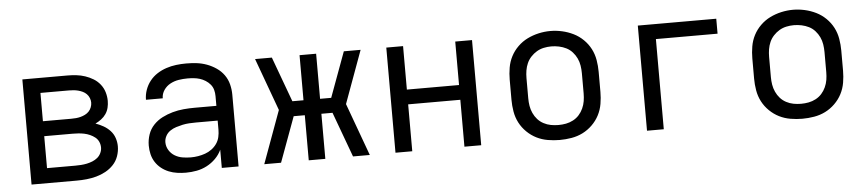

<svg xmlns="http://www.w3.org/2000/svg" viewBox="-37 -735 4274 946"><g transform="rotate(-5 2100.0 -261.5)"><path d="M88 0V-520H311Q333 -520 355 -517.5Q377 -515 398 -508Q419 -501 438 -489.5Q457 -478 471 -460.5Q485 -443 491.5 -421.5Q498 -400 498 -378Q498 -361 494 -344.5Q490 -328 480.5 -314Q471 -300 457 -289.5Q443 -279 428 -272Q448 -265 466.5 -254.5Q485 -244 499.5 -228.5Q514 -213 521 -192.5Q528 -172 528 -151Q528 -126 519.5 -102Q511 -78 494 -60Q477 -42 455 -30Q433 -18 409 -11.5Q385 -5 360.5 -2.5Q336 0 311 0ZM311 -306Q323 -306 334.5 -307Q346 -308 357.5 -311Q369 -314 380 -319.5Q391 -325 399 -333.5Q407 -342 411.5 -353.5Q416 -365 416 -377Q416 -388 411.5 -399.5Q407 -411 398.5 -419.5Q390 -428 379.5 -433Q369 -438 357.5 -441Q346 -444 334.5 -445Q323 -446 311 -446H171V-306ZM311 -74Q325 -74 339.5 -75Q354 -76 368.5 -79Q383 -82 396.5 -87.5Q410 -93 421 -102Q432 -111 438.5 -124.5Q445 -138 445 -152Q445 -152 445 -152Q445 -152 445 -152Q445 -167 439 -180.5Q433 -194 421.5 -203Q410 -212 396.5 -218Q383 -224 368.5 -227Q354 -230 339.5 -231Q325 -232 311 -232H171V-74Z M851 8Q830 8 808.5 5Q787 2 767 -6Q747 -14 730 -27.5Q713 -41 701.5 -59Q690 -77 685 -98Q680 -119 680 -141Q680 -169 689 -195.5Q698 -222 717 -242Q736 -262 760.5 -274.5Q785 -287 812 -294.5Q839 -302 866.5 -304.5Q894 -307 921 -307H1029V-355Q1029 -371 1025 -386Q1021 -401 1011 -413Q1001 -425 987.5 -433.5Q974 -442 959.5 -446.5Q945 -451 929.5 -452.5Q914 -454 899 -454Q877 -454 855 -450.5Q833 -447 813.5 -436.5Q794 -426 781.5 -407.5Q769 -389 769 -367Q769 -367 769 -367Q769 -367 769 -367H686Q686 -367 686 -367Q686 -367 686 -367Q686 -392 694.5 -416Q703 -440 718.5 -459.5Q734 -479 755 -492.5Q776 -506 800 -514Q824 -522 849 -525Q874 -528 899 -528Q925 -528 950.5 -525Q976 -522 1000.5 -513Q1025 -504 1047 -489Q1069 -474 1084 -453Q1099 -432 1105.5 -406.5Q1112 -381 1112 -355V0H1029V-90Q1018 -66 998.5 -46.5Q979 -27 955 -14.5Q931 -2 904.5 3Q878 8 851 8ZM882 -65Q900 -65 918 -68Q936 -71 953 -77Q970 -83 985 -94Q1000 -105 1010.5 -120Q1021 -135 1025 -153Q1029 -171 1029 -189V-234H921Q905 -234 888 -233Q871 -232 855 -228.5Q839 -225 823 -220Q807 -215 793 -205.5Q779 -196 771 -181Q763 -166 763 -150Q763 -129 774 -111Q785 -93 802.5 -82.5Q820 -72 840.5 -68.5Q861 -65 882 -65Z M1239 0 1334 -260 1239 -520H1322L1404 -297H1459V-520H1541V-297H1596L1678 -520H1761L1666 -260L1761 0H1678L1596 -223H1541V0H1459V-223H1404L1322 0Z M1888 0V-520H1971V-305H2229V-520H2312V0H2229V-232H1971V0Z M2700 8Q2671 8 2641.5 3Q2612 -2 2586 -15Q2560 -28 2538.5 -49Q2517 -70 2503.5 -96Q2490 -122 2485 -151.5Q2480 -181 2480 -210V-310Q2480 -339 2485 -368.5Q2490 -398 2503.5 -424Q2517 -450 2538.5 -471Q2560 -492 2586.5 -505Q2613 -518 2642 -524.5Q2671 -531 2700 -531Q2729 -531 2758 -524.5Q2787 -518 2813.5 -505Q2840 -492 2861.5 -471Q2883 -450 2896.5 -424Q2910 -398 2915 -368.5Q2920 -339 2920 -310V-210Q2920 -181 2915 -151.5Q2910 -122 2896.5 -96Q2883 -70 2861.5 -49Q2840 -28 2814 -15Q2788 -2 2758.5 3Q2729 8 2700 8ZM2700 -66Q2719 -66 2737.5 -69.5Q2756 -73 2773 -82Q2790 -91 2802.5 -105Q2815 -119 2823 -136.5Q2831 -154 2834 -172.5Q2837 -191 2837 -210V-310Q2837 -329 2834 -348Q2831 -367 2823 -384Q2815 -401 2802 -415.5Q2789 -430 2772 -438.5Q2755 -447 2736 -451Q2717 -455 2698 -455Q2679 -455 2660.5 -451Q2642 -447 2626 -437.5Q2610 -428 2597 -414Q2584 -400 2576.5 -383Q2569 -366 2566 -347.5Q2563 -329 2563 -310V-210Q2563 -191 2566 -172.5Q2569 -154 2577 -136.5Q2585 -119 2597.5 -105Q2610 -91 2627 -82Q2644 -73 2662.5 -69.5Q2681 -66 2700 -66Z M3132 0V-520H3520V-446H3215V0Z M3900 8Q3871 8 3841.5 3Q3812 -2 3786 -15Q3760 -28 3738.5 -49Q3717 -70 3703.5 -96Q3690 -122 3685 -151.5Q3680 -181 3680 -210V-310Q3680 -339 3685 -368.5Q3690 -398 3703.5 -424Q3717 -450 3738.5 -471Q3760 -492 3786.5 -505Q3813 -518 3842 -524.5Q3871 -531 3900 -531Q3929 -531 3958 -524.5Q3987 -518 4013.5 -505Q4040 -492 4061.5 -471Q4083 -450 4096.5 -424Q4110 -398 4115 -368.5Q4120 -339 4120 -310V-210Q4120 -181 4115 -151.5Q4110 -122 4096.5 -96Q4083 -70 4061.5 -49Q4040 -28 4014 -15Q3988 -2 3958.5 3Q3929 8 3900 8ZM3900 -66Q3919 -66 3937.5 -69.5Q3956 -73 3973 -82Q3990 -91 4002.5 -105Q4015 -119 4023 -136.5Q4031 -154 4034 -172.5Q4037 -191 4037 -210V-310Q4037 -329 4034 -348Q4031 -367 4023 -384Q4015 -401 4002 -415.5Q3989 -430 3972 -438.5Q3955 -447 3936 -451Q3917 -455 3898 -455Q3879 -455 3860.5 -451Q3842 -447 3826 -437.5Q3810 -428 3797 -414Q3784 -400 3776.5 -383Q3769 -366 3766 -347.5Q3763 -329 3763 -310V-210Q3763 -191 3766 -172.5Q3769 -154 3777 -136.5Q3785 -119 3797.5 -105Q3810 -91 3827 -82Q3844 -73 3862.5 -69.5Q3881 -66 3900 -66Z"/></g></svg>

Font: Bmono
Style: Regular
Weight: 400
Monospace: yes
Designer: Belleve Invis
Foundry: Belleve Invis
Version: Version 11.2.2; ttfautohint (v1.8.2)